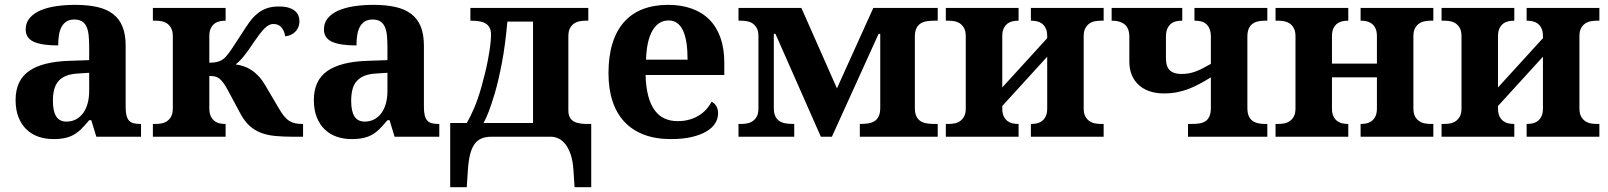

<svg xmlns="http://www.w3.org/2000/svg" viewBox="-20 -569 6693 799"><path d="M200.2 -148.9Q200.2 -106 213.9 -84.5Q227.5 -63 256.8 -63Q278.3 -63 295.7 -72Q313 -81.1 325.4 -97.7Q337.9 -114.3 344.5 -137.9Q351.1 -161.6 351.1 -190.9V-266.1L306.2 -263.2Q276.4 -261.7 255.9 -253.7Q235.4 -245.6 223.1 -231.4Q210.9 -217.3 205.6 -196.8Q200.2 -176.3 200.2 -148.9ZM289.1 -487.8Q270 -487.8 257.1 -479.7Q244.1 -471.7 236.3 -457.3Q228.5 -442.9 225.3 -423.1Q222.2 -403.3 222.2 -379.9Q154.8 -379.9 120.8 -395Q86.9 -410.2 86.9 -446.8Q86.9 -474.1 103.3 -493.7Q119.6 -513.2 147.7 -525.4Q175.8 -537.6 213.1 -543.2Q250.5 -548.8 293 -548.8Q345.7 -548.8 385 -539.8Q424.3 -530.8 450.4 -510.7Q476.6 -490.7 489.7 -458.3Q502.9 -425.8 502.9 -378.9V-124Q502.9 -103.5 506.1 -89.8Q509.3 -76.2 516.1 -68.1Q522.9 -60.1 534.7 -56.6Q546.4 -53.2 563 -53.2H566.9V0H380.9L359.9 -68.8H351.1Q334.5 -48.8 319.8 -33.9Q305.2 -19 288.6 -9.3Q272 0.5 251.2 5.1Q230.5 9.8 202.1 9.8Q168.9 9.8 140.4 0Q111.8 -9.8 90.6 -30Q69.3 -50.3 57.1 -80.8Q44.9 -111.3 44.9 -152.8Q44.9 -234.4 100.8 -273.4Q156.7 -312.5 269 -315.9L351.1 -318.8V-374Q351.1 -398.9 349.1 -419.9Q347.2 -440.9 340.8 -456.1Q334.5 -471.2 322 -479.5Q309.6 -487.8 289.1 -487.8Z M616.2 -53.2H627.9Q639.2 -53.2 651.6 -55.4Q664.1 -57.6 674.6 -64.5Q685.1 -71.3 692.1 -84Q699.2 -96.7 699.2 -118.2V-418Q699.2 -439.5 692.1 -452.1Q685.1 -464.8 674.6 -471.7Q664.1 -478.5 651.6 -480.7Q639.2 -482.9 627.9 -482.9H616.2V-536.1H918.9V-482.9H917Q906.7 -482.9 895.3 -480.7Q883.8 -478.5 874 -471.7Q864.3 -464.8 857.7 -452.1Q851.1 -439.5 851.1 -418V-308.1Q875.5 -308.1 890.6 -313.5Q905.8 -318.8 917 -330.1Q929.2 -342.3 944.8 -366Q960.4 -389.6 985.4 -428.2Q1002 -454.6 1017.1 -475.6Q1032.2 -496.6 1049.6 -511.2Q1066.9 -525.9 1088.6 -533.9Q1110.4 -542 1140.1 -542Q1165 -542 1181.4 -536.9Q1197.8 -531.7 1207.8 -523.2Q1217.8 -514.6 1221.9 -503.7Q1226.1 -492.7 1226.1 -481Q1226.1 -467.3 1221.4 -456.1Q1216.8 -444.8 1208.7 -436.8Q1200.7 -428.7 1189.9 -423.8Q1179.2 -418.9 1167 -418Q1163.1 -440.9 1151.1 -455.1Q1139.2 -469.2 1117.2 -469.2Q1108.4 -469.2 1099.6 -464.8Q1090.8 -460.4 1081.3 -451.2Q1071.8 -441.9 1060.8 -427.5Q1049.8 -413.1 1036.1 -393.1Q1023.4 -374 1013.2 -359.6Q1002.9 -345.2 994.1 -334.5Q985.4 -323.7 977.3 -315.7Q969.2 -307.6 960.9 -300.8Q977.1 -298.8 993.4 -293.5Q1009.8 -288.1 1025.6 -277.8Q1041.5 -267.6 1056.2 -252Q1070.8 -236.3 1084 -213.9L1139.2 -120.1Q1150.9 -99.6 1161.6 -86.4Q1172.4 -73.2 1183.8 -65.9Q1195.3 -58.6 1208.5 -55.9Q1221.7 -53.2 1238.3 -53.2H1241.2V0H1199.2Q1158.2 0 1125.2 -3.2Q1092.3 -6.3 1065.9 -16.4Q1039.6 -26.4 1018.8 -45.2Q998 -64 981 -95.2L930.2 -189.9Q919.4 -210.4 910.6 -222.7Q901.9 -234.9 893.1 -241.7Q884.3 -248.5 874.5 -250.7Q864.7 -252.9 851.1 -252.9V-118.2Q851.1 -96.7 857.7 -84Q864.3 -71.3 874 -64.5Q883.8 -57.6 895.3 -55.4Q906.7 -53.2 917 -53.2H918.9V0H616.2Z M1441.4 -148.9Q1441.4 -106 1455.1 -84.5Q1468.8 -63 1498 -63Q1519.5 -63 1536.9 -72Q1554.2 -81.1 1566.7 -97.7Q1579.1 -114.3 1585.7 -137.9Q1592.3 -161.6 1592.3 -190.9V-266.1L1547.4 -263.2Q1517.6 -261.7 1497.1 -253.7Q1476.6 -245.6 1464.4 -231.4Q1452.1 -217.3 1446.8 -196.8Q1441.4 -176.3 1441.4 -148.9ZM1530.3 -487.8Q1511.2 -487.8 1498.3 -479.7Q1485.4 -471.7 1477.5 -457.3Q1469.7 -442.9 1466.6 -423.1Q1463.4 -403.3 1463.4 -379.9Q1396 -379.9 1362.1 -395Q1328.1 -410.2 1328.1 -446.8Q1328.1 -474.1 1344.5 -493.7Q1360.8 -513.2 1388.9 -525.4Q1417 -537.6 1454.3 -543.2Q1491.7 -548.8 1534.2 -548.8Q1586.9 -548.8 1626.2 -539.8Q1665.5 -530.8 1691.7 -510.7Q1717.8 -490.7 1731 -458.3Q1744.1 -425.8 1744.1 -378.9V-124Q1744.1 -103.5 1747.3 -89.8Q1750.5 -76.2 1757.3 -68.1Q1764.2 -60.1 1775.9 -56.6Q1787.6 -53.2 1804.2 -53.2H1808.1V0H1622.1L1601.1 -68.8H1592.3Q1575.7 -48.8 1561 -33.9Q1546.4 -19 1529.8 -9.3Q1513.2 0.5 1492.4 5.1Q1471.7 9.8 1443.4 9.8Q1410.2 9.8 1381.6 0Q1353 -9.8 1331.8 -30Q1310.5 -50.3 1298.3 -80.8Q1286.1 -111.3 1286.1 -152.8Q1286.1 -234.4 1342 -273.4Q1397.9 -312.5 1510.3 -315.9L1592.3 -318.8V-374Q1592.3 -398.9 1590.3 -419.9Q1588.4 -440.9 1582 -456.1Q1575.7 -471.2 1563.2 -479.5Q1550.8 -487.8 1530.3 -487.8Z M2428.2 -536.1V-482.9H2416.5Q2405.8 -482.9 2393.1 -480.7Q2380.4 -478.5 2369.9 -471.7Q2359.4 -464.8 2352.3 -452.1Q2345.2 -439.5 2345.2 -418V-109.9Q2345.2 -92.3 2351.1 -81.3Q2356.9 -70.3 2366.9 -64.2Q2377 -58.1 2390.1 -55.9Q2403.3 -53.7 2417.5 -53.2H2440.4V210H2371.1L2366.2 137.2Q2363.8 99.6 2354.7 73.5Q2345.7 47.4 2332.8 31Q2319.8 14.6 2304.2 7.3Q2288.6 0 2272.5 0H2024.4Q2001 0 1983.6 7.3Q1966.3 14.6 1954.6 31Q1942.9 47.4 1936.3 73.5Q1929.7 99.6 1927.2 137.2L1922.4 210H1853.5V-57.1H1922.4Q1936.5 -80.6 1952.4 -117.4Q1968.3 -154.3 1983.4 -207Q1991.2 -234.9 1998.5 -264.6Q2005.9 -294.4 2011.2 -323.5Q2016.6 -352.5 2020 -378.7Q2023.4 -404.8 2023.4 -424.8Q2023.4 -443.4 2016.8 -454.8Q2010.3 -466.3 1999 -472.4Q1987.8 -478.5 1972.9 -480.7Q1958 -482.9 1941.4 -482.9H1937.5V-536.1ZM2198.2 -479H2091.3Q2083 -382.3 2068.6 -307.1Q2054.2 -231.9 2038.6 -179.2Q2031.7 -156.7 2025.9 -138.9Q2020 -121.1 2014.6 -106.7Q2009.3 -92.3 2003.7 -80.3Q1998 -68.4 1992.2 -57.1H2198.2Z M2762.2 -483.9Q2720.2 -483.9 2695.6 -442.4Q2670.9 -400.9 2668.5 -320.8H2841.3Q2841.3 -358.9 2836.9 -389.2Q2832.5 -419.4 2823 -440.4Q2813.5 -461.4 2798.6 -472.7Q2783.7 -483.9 2762.2 -483.9ZM2771.5 9.8Q2708 9.8 2659.4 -8.8Q2610.8 -27.3 2578.1 -62.5Q2545.4 -97.7 2528.8 -148.7Q2512.2 -199.7 2512.2 -265.1Q2512.2 -335.4 2528.8 -388.7Q2545.4 -441.9 2577.1 -477.5Q2608.9 -513.2 2655 -531Q2701.2 -548.8 2760.3 -548.8Q2814.5 -548.8 2857.9 -533.4Q2901.4 -518.1 2931.6 -487.8Q2961.9 -457.5 2978 -412.6Q2994.1 -367.7 2994.1 -308.1V-256.8H2666.5Q2668 -206.5 2677.5 -170.4Q2687 -134.3 2703.9 -110.8Q2720.7 -87.4 2744.9 -76.2Q2769 -64.9 2800.3 -64.9Q2826.2 -64.9 2848.1 -71Q2870.1 -77.1 2887.9 -88.1Q2905.8 -99.1 2919.2 -114Q2932.6 -128.9 2941.4 -146Q2968.3 -131.3 2968.3 -97.2Q2968.3 -75.7 2956.5 -56.4Q2944.8 -37.1 2920.4 -22.5Q2896 -7.8 2859.1 1Q2822.3 9.8 2771.5 9.8Z M3053.2 0V-53.2H3064.9Q3076.2 -53.2 3088.6 -55.4Q3101.1 -57.6 3111.6 -64.5Q3122.1 -71.3 3129.2 -84Q3136.2 -96.7 3136.2 -118.2V-418Q3136.2 -439.5 3129.2 -452.1Q3122.1 -464.8 3111.6 -471.7Q3101.1 -478.5 3088.6 -480.7Q3076.2 -482.9 3064.9 -482.9H3053.2V-536.1H3314.9L3462.9 -201.2L3614.3 -536.1H3882.3V-482.9H3869.1Q3852.5 -482.9 3837.6 -480.7Q3822.8 -478.5 3811.5 -471.7Q3800.3 -464.8 3793.7 -451.4Q3787.1 -438 3787.1 -416V-120.1Q3787.1 -98.1 3793.7 -84.7Q3800.3 -71.3 3811.5 -64.5Q3822.8 -57.6 3837.6 -55.4Q3852.5 -53.2 3869.1 -53.2H3882.3V0H3558.1V-53.2H3561Q3577.6 -53.2 3592.5 -55.4Q3607.4 -57.6 3618.7 -64.5Q3629.9 -71.3 3636.5 -84.7Q3643.1 -98.1 3643.1 -120.1V-428.2H3636.2L3441.9 0H3396L3207 -428.2H3200.2V-120.1Q3200.2 -98.1 3206.8 -84.7Q3213.4 -71.3 3224.6 -64.5Q3235.8 -57.6 3250.7 -55.4Q3265.6 -53.2 3282.2 -53.2H3285.2V0Z M4489.7 -118.2Q4489.7 -96.7 4496.8 -84Q4503.9 -71.3 4514.4 -64.5Q4524.9 -57.6 4537.6 -55.4Q4550.3 -53.2 4561 -53.2H4572.8V0H4270V-53.2H4272Q4282.2 -53.2 4293.7 -55.4Q4305.2 -57.6 4314.9 -64.5Q4324.7 -71.3 4331.3 -84Q4337.9 -96.7 4337.9 -118.2V-333L4150.9 -127.9V-118.2Q4150.9 -96.7 4157.5 -84Q4164.1 -71.3 4173.8 -64.5Q4183.6 -57.6 4195.1 -55.4Q4206.5 -53.2 4216.8 -53.2H4218.8V0H3916V-53.2H3927.7Q3939 -53.2 3951.4 -55.4Q3963.9 -57.6 3974.4 -64.5Q3984.9 -71.3 3991.9 -84Q3999 -96.7 3999 -118.2V-418Q3999 -439.5 3991.9 -452.1Q3984.9 -464.8 3974.4 -471.7Q3963.9 -478.5 3951.4 -480.7Q3939 -482.9 3927.7 -482.9H3916V-536.1H4218.8V-482.9H4216.8Q4206.5 -482.9 4195.1 -480.7Q4183.6 -478.5 4173.8 -471.7Q4164.1 -464.8 4157.5 -452.1Q4150.9 -439.5 4150.9 -418V-205.1L4337.9 -410.2V-418Q4337.9 -439.5 4331.3 -452.1Q4324.7 -464.8 4314.9 -471.7Q4305.2 -478.5 4293.7 -480.7Q4282.2 -482.9 4272 -482.9H4270V-536.1H4572.8V-482.9H4561Q4550.3 -482.9 4537.6 -480.7Q4524.9 -478.5 4514.4 -471.7Q4503.9 -464.8 4496.8 -452.1Q4489.7 -439.5 4489.7 -418Z M4923.8 0V-53.2H4940.9Q4957.5 -53.2 4971.7 -55.4Q4985.8 -57.6 4996.3 -64.5Q5006.8 -71.3 5012.9 -84.7Q5019 -98.1 5019 -120.1V-247.1Q4994.1 -231.9 4971.4 -219.7Q4948.7 -207.5 4925.8 -198.7Q4902.8 -189.9 4877.9 -185.1Q4853 -180.2 4823.7 -180.2Q4789.6 -180.2 4762.7 -189.7Q4735.8 -199.2 4717.3 -216.8Q4698.7 -234.4 4689.2 -258.5Q4679.7 -282.7 4679.7 -312V-415Q4679.7 -451.7 4660.4 -467.3Q4641.1 -482.9 4608.9 -482.9H4606V-536.1H4899.9V-482.9H4897.9Q4886.7 -482.9 4875 -480.5Q4863.3 -478 4853.8 -470.7Q4844.2 -463.4 4838.1 -450.2Q4832 -437 4832 -416V-327.1Q4832 -292 4848.1 -276.6Q4864.3 -261.2 4896 -261.2Q4911.6 -261.2 4925.3 -263.4Q4939 -265.6 4953.4 -270.8Q4967.8 -275.9 4983.6 -283.9Q4999.5 -292 5019 -303.2V-415Q5019 -435.5 5013.7 -448.5Q5008.3 -461.4 4999.3 -469.2Q4990.2 -477.1 4978.3 -480Q4966.3 -482.9 4952.6 -482.9H4950.7V-536.1H5253.9V-482.9H5242.7Q5228 -482.9 5215.1 -480Q5202.1 -477.1 5192.1 -469.7Q5182.1 -462.4 5176.5 -449.5Q5170.9 -436.5 5170.9 -416V-120.1Q5170.9 -99.6 5176.5 -86.7Q5182.1 -73.7 5192.1 -66.4Q5202.1 -59.1 5215.1 -56.2Q5228 -53.2 5242.7 -53.2H5253.9V0Z M5861.8 -118.2Q5861.8 -96.7 5868.9 -84Q5876 -71.3 5886.5 -64.5Q5897 -57.6 5909.7 -55.4Q5922.4 -53.2 5933.1 -53.2H5944.8V0H5642.1V-53.2H5644Q5654.3 -53.2 5665.8 -55.4Q5677.2 -57.6 5687 -64.5Q5696.8 -71.3 5703.4 -84Q5710 -96.7 5710 -118.2V-247.1H5522.9V-118.2Q5522.9 -96.7 5529.5 -84Q5536.1 -71.3 5545.9 -64.5Q5555.7 -57.6 5567.1 -55.4Q5578.6 -53.2 5588.9 -53.2H5590.8V0H5288.1V-53.2H5299.8Q5311 -53.2 5323.5 -55.4Q5335.9 -57.6 5346.4 -64.5Q5356.9 -71.3 5364 -84Q5371.1 -96.7 5371.1 -118.2V-418Q5371.1 -439.5 5364 -452.1Q5356.9 -464.8 5346.4 -471.7Q5335.9 -478.5 5323.5 -480.7Q5311 -482.9 5299.8 -482.9H5288.1V-536.1H5590.8V-482.9H5588.9Q5578.6 -482.9 5567.1 -480.7Q5555.7 -478.5 5545.9 -471.7Q5536.1 -464.8 5529.5 -452.1Q5522.9 -439.5 5522.9 -418V-304.2H5710V-418Q5710 -439.5 5703.4 -452.1Q5696.8 -464.8 5687 -471.7Q5677.2 -478.5 5665.8 -480.7Q5654.3 -482.9 5644 -482.9H5642.1V-536.1H5944.8V-482.9H5933.1Q5922.4 -482.9 5909.7 -480.7Q5897 -478.5 5886.5 -471.7Q5876 -464.8 5868.9 -452.1Q5861.8 -439.5 5861.8 -418Z M6552.7 -118.2Q6552.7 -96.7 6559.8 -84Q6566.9 -71.3 6577.4 -64.5Q6587.9 -57.6 6600.6 -55.4Q6613.3 -53.2 6624 -53.2H6635.7V0H6333V-53.2H6335Q6345.2 -53.2 6356.7 -55.4Q6368.2 -57.6 6377.9 -64.5Q6387.7 -71.3 6394.3 -84Q6400.9 -96.7 6400.9 -118.2V-333L6213.9 -127.9V-118.2Q6213.9 -96.7 6220.5 -84Q6227.1 -71.3 6236.8 -64.5Q6246.6 -57.6 6258.1 -55.4Q6269.5 -53.2 6279.8 -53.2H6281.7V0H5979V-53.2H5990.7Q6002 -53.2 6014.4 -55.4Q6026.9 -57.6 6037.4 -64.5Q6047.9 -71.3 6054.9 -84Q6062 -96.7 6062 -118.2V-418Q6062 -439.5 6054.9 -452.1Q6047.9 -464.8 6037.4 -471.7Q6026.9 -478.5 6014.4 -480.7Q6002 -482.9 5990.7 -482.9H5979V-536.1H6281.7V-482.9H6279.8Q6269.5 -482.9 6258.1 -480.7Q6246.6 -478.5 6236.8 -471.7Q6227.1 -464.8 6220.5 -452.1Q6213.9 -439.5 6213.9 -418V-205.1L6400.9 -410.2V-418Q6400.9 -439.5 6394.3 -452.1Q6387.7 -464.8 6377.9 -471.7Q6368.2 -478.5 6356.7 -480.7Q6345.2 -482.9 6335 -482.9H6333V-536.1H6635.7V-482.9H6624Q6613.3 -482.9 6600.6 -480.7Q6587.9 -478.5 6577.4 -471.7Q6566.9 -464.8 6559.8 -452.1Q6552.7 -439.5 6552.7 -418Z"/></svg>

Font: Droids
Style: b
Weight: 700
Foundry: Ascender Corporation
Version: Version 1.00 build 113